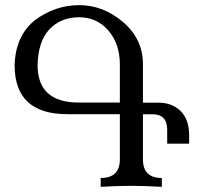

<svg xmlns="http://www.w3.org/2000/svg" viewBox="-20 -723 801 743"><path d="M443.8 -326.2V-474.1Q443.8 -553.2 399.4 -604.7Q355 -656.2 286.6 -656.2Q215.3 -656.2 171.4 -609.6Q127.4 -563 125.5 -470.7Q125.5 -326.2 284.7 -326.2ZM606.4 0Q535.6 -3.9 488.8 -3.9Q434.1 -3.9 369.6 0V-34.2Q443.8 -34.2 443.8 -106V-281.2H240.2Q36.6 -281.2 36.6 -470.7Q39.6 -584 115.2 -645Q193.8 -703.1 286.6 -703.1Q379.4 -703.1 456.3 -637.5Q533.2 -571.8 533.2 -474.1V-325.7H593.3Q645.5 -325.7 678.7 -293.5Q711.9 -261.2 711.9 -199.7V-167H627V-220.7Q627 -280.8 570.3 -280.8H533.2V-106Q533.2 -34.2 606.4 -34.2Z"/></svg>

Font: Kelvinch
Style: Regular
Weight: 400
Designer: Paul James MIller
Foundry: High-Logic / Made with FontCreator
Version: Version 3.30 September 23, 2016